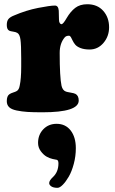

<svg xmlns="http://www.w3.org/2000/svg" viewBox="-20 -523 546 911"><path d="M80.6 -206.1V-246.1Q80.6 -310.5 77.1 -335.2Q73.7 -359.9 62.5 -366.7Q55.7 -371.1 42 -373Q28.3 -375 23.9 -377.4Q12.2 -383.3 12.2 -404.3Q12.2 -423.3 20.3 -432.9Q28.3 -442.4 46.9 -449.7Q103.5 -474.1 160.6 -485.4Q217.8 -496.6 240.7 -496.6Q256.8 -496.6 258.8 -472.2Q259.8 -448.7 259.8 -431.2Q259.8 -419.4 263.4 -413.8Q267.1 -408.2 271.5 -408.2Q279.8 -408.2 296.4 -437.5Q314.5 -468.3 336.9 -485.6Q359.4 -502.9 394 -502.9Q441.9 -502.9 469.7 -471.7Q497.6 -440.4 497.6 -393.6Q497.6 -350.6 470.9 -319.3Q444.3 -288.1 405.3 -288.1Q379.9 -288.1 362.3 -294.9Q344.7 -301.8 336.9 -311.3Q329.1 -320.8 324.7 -330.3Q320.3 -339.8 316.4 -346.7Q312.5 -353.5 307.1 -353.5Q294.4 -353.5 287.6 -346.2Q263.2 -317.9 263.2 -272Q263.2 -156.7 272 -115.7Q277.3 -93.8 293 -88.4Q298.3 -86.4 314.7 -83.7Q331.1 -81.1 337.9 -77.6Q353.5 -69.3 353.5 -45.9Q353.5 9.8 181.6 9.8Q137.2 9.8 110.4 8.1Q83.5 6.3 58.8 1.2Q34.2 -3.9 23.2 -14.6Q12.2 -25.4 12.2 -43Q12.2 -67.4 24.4 -75.7Q31.2 -80.6 42.2 -84Q53.2 -87.4 58.1 -90.3Q70.3 -96.2 73.7 -117.7Q80.6 -149.4 80.6 -206.1ZM213.4 345.7Q213.4 333.5 231.4 316.9Q257.3 292.5 257.3 252.4Q257.3 237.8 250 235.4Q247.6 234.4 230 231.4Q216.3 228.5 201.7 220.5Q187 212.4 173.8 194.8Q160.6 177.2 160.6 154.8Q160.6 116.2 185.5 90.3Q210.4 64.5 248.5 64.5Q291 64.5 315.4 96.2Q339.8 127.9 339.8 180.2Q339.8 218.3 330.1 254.6Q320.3 291 306.4 314.9Q292.5 338.9 278.1 353.5Q263.7 368.2 252.9 368.2Q233.4 368.2 223.4 361.3Q213.4 354.5 213.4 345.7Z"/></svg>

Font: Cooper* ExtraBold
Style: Regular
Weight: 800
Designer: Owen Earl
Foundry: indestructible type*
Version: Version 0.001